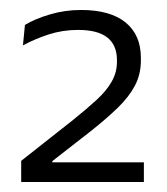

<svg xmlns="http://www.w3.org/2000/svg" viewBox="-20 -728 334 385"><path d="M22.5 -363V-405.5L126.5 -487.5Q154.5 -510 174.2 -528.2Q194 -546.5 204.2 -564.8Q214.5 -583 214.5 -604V-607.5Q214.5 -637.5 195.2 -652.8Q176 -668 136.5 -668Q105.5 -668 77.8 -659Q50 -650 26 -637L30 -678Q49.5 -690 79.8 -699Q110 -708 142.5 -708Q201 -708 231.8 -683Q262.5 -658 262.5 -612V-607Q262.5 -579 250.5 -556.2Q238.5 -533.5 216 -511.8Q193.5 -490 162 -465L85 -405V-394L64.5 -402.5H268.5V-363Z"/></svg>

Font: Anek Odia Medium Light
Style: Regular
Weight: 300
Version: Version 1.003